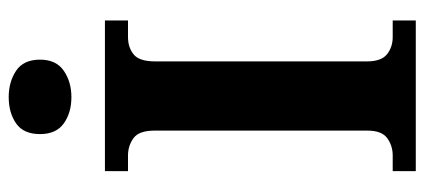

<svg xmlns="http://www.w3.org/2000/svg" viewBox="-287 -688 975 441"><g transform="rotate(-90 200.5 -467.5)"><path d="M28 0V-53H64Q86 -53 103.5 -65.5Q121 -78 121 -111V-600Q121 -636 103.5 -648.5Q86 -661 64 -661H28V-714H374V-661H336Q312 -661 296 -648Q280 -635 280 -599V-112Q280 -79 296.5 -66Q313 -53 336 -53H374V0ZM198 -791Q162 -791 137.5 -808.5Q113 -826 113 -863Q113 -901 137.5 -918Q162 -935 198 -935Q233 -935 258.5 -918Q284 -901 284 -863Q284 -826 258.5 -808.5Q233 -791 198 -791Z"/></g></svg>

Font: Noto Serif
Style: Bold
Weight: 700
Designer: Monotype Design Team
Foundry: Monotype Imaging Inc.
Version: Version 2.014